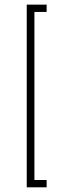

<svg xmlns="http://www.w3.org/2000/svg" viewBox="-20 -760 277 820"><path d="M94.2 40V-740.2H179.2V-709H127V8.8H179.2V40Z"/></svg>

Font: Rawline ExtraLight
Style: Regular
Weight: 275
Designer: Matt McInerney, Pablo Impallari, Rodrigo Fuenzalida
Foundry: Matt McInerney, Pablo Impallari, Rodrigo Fuenzalida
Version: Version 4.020;PS 004.020;hotconv 1.0.88;makeotf.lib2.5.64775